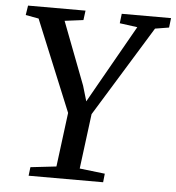

<svg xmlns="http://www.w3.org/2000/svg" viewBox="-53 -792 772 842"><g transform="rotate(5 333.0 -371.5)"><path d="M104 0 108.5 -38 222 -51 252.5 -289.5 87.5 -690.5 30 -701 36.5 -743H289.5L284 -701L202 -690.5L307.5 -414.5L327.5 -347L365 -413.5L522 -690.5L444 -701L449 -743H666L661 -701L600 -691L355.5 -293L324.5 -51L436 -38L432 0Z"/></g></svg>

Font: Merriweather 28pt
Style: Italic
Weight: 400
Italic angle: -7.8°
Version: Version 2.101